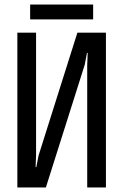

<svg xmlns="http://www.w3.org/2000/svg" viewBox="-20 -837 540 841"><path d="M56 -16V-694H138V-159L136 -105H139L149 -156L319 -694H444V-16H362V-550L364 -605H361L351 -553L181 -16ZM388 -752H112V-817H388Z"/></svg>

Font: D2Coding ligature
Style: Regular
Weight: 400
Monospace: yes
Designer: Yong-Rak Park; Jeong-Hwan Yoon; Sang-Min Lee;
Foundry: NHN Corporation
Version: Version 1.3.2; Build 20180524